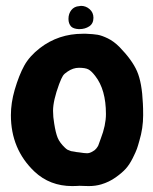

<svg xmlns="http://www.w3.org/2000/svg" viewBox="-20 -631 515 645"><path d="M293.9 -571.3Q293.9 -551.8 279.8 -542.5Q265.6 -533.2 247.1 -533.2H244.1Q226.6 -534.2 218.8 -542Q210 -551.8 210 -567.4Q210 -585 219.7 -597.2Q229.5 -609.4 246.1 -610.4Q247.1 -610.4 249 -610.8Q251 -611.3 252 -611.3Q268.6 -611.3 281.2 -600.1Q293.9 -588.9 293.9 -571.3ZM247.1 -6.8Q246.1 -6.8 237.8 -6.3Q229.5 -5.9 222.7 -5.9Q147.5 -5.9 95.7 -54.7Q16.6 -129.9 16.6 -244.1Q16.6 -285.2 29.3 -329.1Q43.9 -378.9 61.5 -410.6Q79.1 -442.4 114.3 -469.7Q176.8 -517.6 257.8 -517.6H269.5Q293.9 -516.6 308.1 -514.2Q322.3 -511.7 342.3 -502Q362.3 -492.2 380.9 -473.6Q423.8 -429.7 440.4 -391.6Q457 -353.5 460 -283.2Q460.9 -269.5 460.9 -244.1Q460.9 -200.2 448.2 -158.2Q443.4 -140.6 439.9 -130.9Q436.5 -121.1 425.8 -99.6Q415 -78.1 402.8 -64.5Q390.6 -50.8 368.7 -35.2Q346.7 -19.5 320.3 -11.7Q300.8 -5.9 278.3 -5.9Q273.4 -5.9 262.7 -6.3Q252 -6.8 247.1 -6.8ZM207 -390.6Q196.3 -383.8 191.4 -376.5Q186.5 -369.1 178.7 -348.6Q158.2 -293 158.2 -258.8Q158.2 -238.3 162.1 -215.8Q167 -184.6 173.8 -168Q180.7 -151.4 198.2 -134.8Q200.2 -132.8 202.6 -130.9Q205.1 -128.9 207 -127.9Q209 -127 211.9 -126Q214.8 -125 216.8 -124Q218.8 -123 223.1 -122.6Q227.5 -122.1 229.5 -121.6Q231.4 -121.1 237.3 -120.1Q243.2 -119.1 246.1 -119.1Q263.7 -116.2 272.5 -116.2Q281.2 -116.2 291 -122.1Q298.8 -126 303.7 -132.3Q308.6 -138.7 310.1 -142.1Q311.5 -145.5 318.4 -165Q335.9 -210 335.9 -248Q335.9 -330.1 299.8 -376Q287.1 -392.6 276.9 -397.9Q266.6 -403.3 245.1 -403.3Q225.6 -403.3 207 -390.6Z"/></svg>

Font: Essays1743
Style: Bold
Weight: 700
Designer: Based on the typeface in a 1743 English translation of the essays of Montaigne.  PostScript/TrueType font designed by Jo
Version: Version 002.100